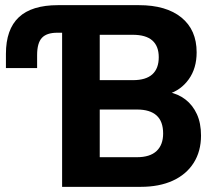

<svg xmlns="http://www.w3.org/2000/svg" viewBox="-20 -725 849 745"><path d="M221 0V-598H202Q161 -598 142.5 -578Q124 -558 124 -511V-461H3V-516Q3 -611 53 -658Q103 -705 205 -705H519Q625 -705 684 -657Q743 -609 743 -522Q743 -460 712.5 -417.5Q682 -375 633 -360V-368Q671 -361 699.5 -339Q728 -317 744 -282Q760 -247 760 -199Q760 -138 731.5 -93Q703 -48 650.5 -24Q598 0 526 0ZM367 -115H511Q562 -115 587.5 -139Q613 -163 613 -207Q613 -254 587.5 -277Q562 -300 512 -300H367ZM367 -414H496Q546 -414 571 -436.5Q596 -459 596 -503Q596 -546 571 -568Q546 -590 495 -590H367Z"/></svg>

Font: Nunito Sans 10pt SemiCondensed ExtraBold
Style: Regular
Weight: 800
Width: 4
Designer: Vernon Adams
Foundry: Vernon Adams
Version: Version 3.101;gftools[0.9.27]